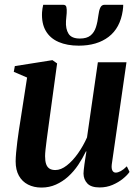

<svg xmlns="http://www.w3.org/2000/svg" viewBox="-20 -792 601 822"><path d="M157.5 11Q125 11 100 -1.8Q75 -14.5 61 -39.5Q47 -64.5 47 -101Q47 -116 49 -138.5Q51 -161 54.2 -186.2Q57.5 -211.5 61 -235.2Q64.5 -259 67.5 -276.5L96 -460L39 -484.5L43.5 -509L204.5 -534.5L224.5 -520.5L192 -283Q189.5 -263.5 186.2 -240.2Q183 -217 180 -194.2Q177 -171.5 175 -152.8Q173 -134 173 -123.5Q173 -102.5 177.5 -89.5Q182 -76.5 191.8 -70.2Q201.5 -64 217 -64Q241 -64 266.2 -83.8Q291.5 -103.5 314 -135.5Q336.5 -167.5 352.5 -203.5L399 -525.5H521.5L458.5 -88Q456.5 -70.5 461.2 -61.8Q466 -53 475.5 -53Q485 -53 497 -59.5Q509 -66 523 -80L534.5 -56Q525 -42 506.2 -26.8Q487.5 -11.5 462 -0.5Q436.5 10.5 406.5 10.5Q370 10.5 354 -6.5Q338 -23.5 337.5 -49Q337.5 -53 338.5 -63.8Q339.5 -74.5 341.5 -88.5Q343.5 -102.5 345.8 -117.2Q348 -132 350 -143.5L348 -144Q333.5 -114 314.8 -86Q296 -58 272 -36.2Q248 -14.5 219.5 -1.8Q191 11 157.5 11ZM250.5 -771.5Q262 -771.5 264.2 -761.8Q266.5 -752 265.5 -736Q265 -729 264 -719Q263 -709 262.5 -702Q260.5 -668 273.5 -647.5Q286.5 -627 322 -627Q351.5 -627 367.5 -640Q383.5 -653 390.8 -675.8Q398 -698.5 401.5 -728Q403.5 -746 409.2 -758.8Q415 -771.5 427.5 -771.5H507.5Q507.5 -767 507.2 -761.5Q507 -756 505.5 -746.5Q494.5 -672 445 -634.2Q395.5 -596.5 317 -596.5Q267.5 -596.5 231 -612.2Q194.5 -628 176 -659.8Q157.5 -691.5 160 -739.5Q160.5 -747.5 161.8 -755.5Q163 -763.5 165 -771.5Z"/></svg>

Font: Merriweather 96pt SemiBold
Style: Italic
Weight: 600
Italic angle: -7.8°
Version: Version 2.101